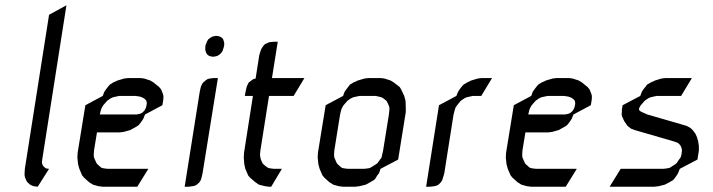

<svg xmlns="http://www.w3.org/2000/svg" viewBox="-20 -708 2705 728"><path d="M73.2 -43V-50.8L74.2 -67.9L166 -651.9L231.9 -688L140.1 -103L139.2 -94.2V-89.8L142.1 -81.1L147 -75.2L153.8 -69.8L158.2 -68.8L166 -67.9L123 0L107.9 -2L102.1 -3.9L94.2 -7.8L84 -17.1L81.1 -21L75.2 -34.2Z M273.4 -110.8 274.4 -128.9 303.7 -309.1 369.6 -344.2 375.5 -359.9 381.8 -369.1 391.6 -381.8 396.5 -387.2 408.7 -395 425.8 -402.8 450.7 -410.2 465.8 -412.1H512.7L526.9 -410.2L549.8 -402.8L562.5 -395L583.5 -377.9L590.8 -369.1L597.7 -352.1L599.6 -344.2V-335L598.6 -326.2L595.7 -309.1L529.8 -273.9L523.4 -257.8L517.6 -249L507.8 -235.8L502.4 -231L490.7 -224.1L473.6 -214.8L449.7 -208L434.6 -206.1H347.7L336.4 -137.2L335.4 -120.1L336.4 -110.8L339.8 -103L345.7 -89.8L348.6 -85.9L358.4 -77.1L364.7 -71.8L372.6 -69.8L387.7 -67.9H542.5L500.5 0H369.6L353.5 -2L332.5 -7.8L317.9 -17.1L298.8 -34.2L291.5 -43L280.8 -67.9L275.9 -85.9ZM358.4 -273.9H497.6L507.8 -275.9L511.7 -276.9L519.5 -280.8L526.9 -288.1L531.7 -295.9L533.7 -300.8L535.6 -309.1L536.6 -316.9L535.6 -323.2L534.7 -326.2L530.8 -331.1L524.4 -335.9L516.6 -339.8L509.8 -341.8L494.6 -344.2H431.6L415.5 -340.8L407.7 -338.9L399.4 -335L386.7 -326.2L382.8 -321.8L371.6 -309.1L366.7 -300.8L362.8 -292ZM539.6 -405.8Z M680.2 0 737.3 -359.9 741.2 -377.9 745.1 -387.2 750 -395 759.3 -402.8 767.1 -408.2 775.4 -410.2 790 -412.1H806.2L748 -50.8L744.1 -34.2L741.2 -24.9L736.3 -17.1L726.1 -7.8L719.2 -3.9L710 -2L695.3 0ZM758.3 -519V-527.8L759.3 -537.1L763.2 -545.9L764.2 -549.8L770 -559.1L776.4 -564L784.2 -568.8L788.1 -569.8L796.4 -571.8H804.2L812 -569.8L814.9 -568.8L822.3 -564L826.2 -559.1L829.1 -549.8L830.1 -545.9V-537.1L828.1 -527.8L825.2 -519L824.2 -515.1L818.4 -506.8L812 -501L804.2 -496.1L800.3 -495.1L792 -493.2H784.2L776.4 -495.1L772.9 -496.1L766.1 -501L762.2 -506.8L759.3 -515.1Z M904.3 -110.8 905.3 -128.9 939 -344.2H908.2L911.1 -359.9L915 -377.9L918.9 -387.2L922.9 -395L933.1 -402.8L940.9 -408.2L949.2 -410.2L962.9 -498L968.3 -516.1L971.2 -522.9L977.1 -532.2L984.9 -541L994.1 -544.9L1001 -547.9L1018.1 -549.8H1033.2L1011.2 -412.1H1134.3L1093.3 -344.2H1000L967.3 -137.2L965.8 -120.1L967.3 -110.8L969.2 -103L975.1 -89.8L978 -85.9L988.3 -77.1L996.1 -71.8L1002.9 -69.8L1019 -67.9H1048.8L1008.3 0H1000L984.9 -2L961.9 -7.8L948.2 -17.1L928.2 -34.2L920.9 -43L910.2 -67.9L906.2 -85.9Z M1184.6 -110.8 1185.5 -128.9 1214.8 -309.1 1280.8 -344.2 1286.6 -359.9 1293 -369.1 1302.7 -381.8 1306.6 -387.2 1319.8 -395 1336.9 -402.8 1361.8 -410.2 1377 -412.1H1423.8L1438 -410.2L1460.9 -402.8L1473.6 -395L1495.6 -377.9L1501 -369.1L1512.7 -344.2L1517.6 -326.2L1518.6 -300.8V-283.2L1489.7 -103L1422.9 -67.9L1417 -50.8L1410.6 -43L1401.9 -28.8L1397 -24.9L1383.8 -17.1L1366.7 -7.8L1342.8 -2L1326.7 0H1280.8L1264.6 -2L1243.7 -7.8L1229 -17.1L1210 -34.2L1202.6 -43L1191.9 -67.9L1187 -85.9ZM1246.6 -120.1 1247.6 -110.8 1251 -103 1256.8 -89.8 1259.8 -85.9 1269.5 -77.1 1275.9 -71.8 1283.7 -69.8 1298.8 -67.9H1360.8L1377 -69.8L1383.8 -71.8L1392.6 -77.1L1406.7 -85.9L1411.6 -89.8L1420.9 -103L1426.8 -110.8L1428.7 -120.1L1432.6 -137.2L1454.6 -273.9L1456.5 -292V-300.8L1453.6 -309.1L1447.8 -321.8L1444.8 -326.2L1433.6 -335L1426.8 -338.9L1419.9 -340.8L1404.8 -344.2H1342.8L1326.7 -340.8L1318.8 -338.9L1310.5 -335L1297.9 -326.2L1293.9 -321.8L1282.7 -309.1L1277.8 -300.8L1273.9 -292L1269.5 -273.9L1247.6 -137.2Z M1595.7 0 1644.5 -309.1 1710.4 -344.2 1716.8 -359.9 1722.7 -369.1 1732.4 -381.8 1737.8 -387.2 1750.5 -395 1766.6 -402.8 1791.5 -410.2 1806.6 -412.1H1845.7L1804.7 -344.2H1772.5L1756.8 -340.8L1748.5 -338.9L1740.7 -335L1727.5 -326.2L1723.6 -321.8L1713.4 -309.1L1707.5 -300.8L1704.6 -292L1699.7 -273.9L1664.6 -50.8L1659.7 -34.2L1656.7 -24.9L1651.9 -17.1L1642.6 -7.8L1634.8 -3.9L1626.5 -2L1610.8 0Z M1897.9 -110.8 1898.9 -128.9 1928.2 -309.1 1994.1 -344.2 2000 -359.9 2006.3 -369.1 2016.1 -381.8 2021 -387.2 2033.2 -395 2050.3 -402.8 2075.2 -410.2 2090.3 -412.1H2137.2L2151.4 -410.2L2174.3 -402.8L2187 -395L2208 -377.9L2215.3 -369.1L2222.2 -352.1L2224.1 -344.2V-335L2223.1 -326.2L2220.2 -309.1L2154.3 -273.9L2147.9 -257.8L2142.1 -249L2132.3 -235.8L2127 -231L2115.2 -224.1L2098.1 -214.8L2074.2 -208L2059.1 -206.1H1972.2L1960.9 -137.2L1960 -120.1L1960.9 -110.8L1964.4 -103L1970.2 -89.8L1973.1 -85.9L1982.9 -77.1L1989.3 -71.8L1997.1 -69.8L2012.2 -67.9H2167L2125 0H1994.1L1978 -2L1957 -7.8L1942.4 -17.1L1923.3 -34.2L1916 -43L1905.3 -67.9L1900.4 -85.9ZM1982.9 -273.9H2122.1L2132.3 -275.9L2136.2 -276.9L2144 -280.8L2151.4 -288.1L2156.2 -295.9L2158.2 -300.8L2160.2 -309.1L2161.1 -316.9L2160.2 -323.2L2159.2 -326.2L2155.3 -331.1L2148.9 -335.9L2141.1 -339.8L2134.3 -341.8L2119.1 -344.2H2056.2L2040 -340.8L2032.2 -338.9L2023.9 -335L2011.2 -326.2L2007.3 -321.8L1996.1 -309.1L1991.2 -300.8L1987.3 -292ZM2164.1 -405.8Z M2291.5 0 2333.5 -67.9H2495.6L2510.7 -69.8L2519.5 -71.8L2527.8 -77.1L2541.5 -85.9L2545.9 -89.8L2554.7 -103L2560.5 -110.8L2563.5 -120.1L2564.5 -126V-128.9L2565.9 -137.2L2564.5 -146L2559.6 -157.2L2550.8 -166L2534.7 -171.9L2386.7 -214.8L2372.6 -220.2L2358.9 -231L2346.7 -249L2338.9 -266.1L2336.9 -273.9L2337.9 -283.2V-292L2340.8 -309.1L2407.7 -344.2L2413.6 -359.9L2419.4 -369.1L2429.7 -381.8L2433.6 -387.2L2446.8 -395L2463.9 -402.8L2487.8 -410.2L2503.9 -412.1H2603.5L2562.5 -344.2H2469.7L2453.6 -340.8L2445.8 -338.9L2437.5 -335L2424.8 -326.2L2420.9 -321.8L2409.7 -309.1L2404.8 -300.8L2402.8 -294.9V-292L2406.7 -287.1L2413.6 -283.2L2434.6 -273.9L2582.5 -231L2597.7 -223.1L2606.4 -214.8L2616.7 -201.2L2622.6 -188L2627.4 -171.9L2629.9 -153.8V-137.2L2624.5 -103L2557.6 -67.9L2550.8 -50.8L2545.9 -43L2535.6 -28.8L2531.7 -24.9L2518.6 -17.1L2500.5 -7.8L2477.5 -2L2460.4 0Z"/></svg>

Font: Petahja
Style: Italic
Weight: 400
Designer: T. Christopher White
Version: Version 1.1